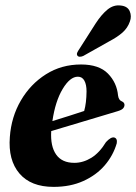

<svg xmlns="http://www.w3.org/2000/svg" viewBox="-20 -702 518 731"><path d="M424.5 -156.5Q411 -110 378.8 -72.5Q346.5 -35 297.2 -12.8Q248 9.5 184 9.5Q97.5 9.5 54 -41.5Q10.5 -92.5 17.5 -180.5Q23 -257 59.5 -319.5Q96 -382 155 -419.2Q214 -456.5 288.5 -456.5Q357 -456.5 391 -421.8Q425 -387 429.5 -338Q432 -320.5 444 -316Q453.5 -312 454 -303Q454 -295.5 448.8 -289.5Q443.5 -283.5 429 -279Q412.5 -274 383 -265.2Q353.5 -256.5 317.2 -245.5Q281 -234.5 243.8 -223.5Q206.5 -212.5 175 -203Q171.5 -145 193.8 -113.5Q216 -82 263 -82Q296.5 -82 327.8 -101.2Q359 -120.5 383.5 -161Q402.5 -181.5 415 -178.5Q427.5 -175 424.5 -156.5ZM276.5 -410Q246.5 -410 218.5 -363.2Q190.5 -316.5 179.5 -241Q210.5 -250.5 243.5 -261Q276.5 -271.5 300.5 -279.5Q309 -309.5 309.5 -354Q309.5 -380 301.2 -395Q293 -410 276.5 -410ZM344 -612.5Q366 -646.5 389.2 -665.5Q412.5 -684.5 439.5 -681Q465.5 -678.5 473.8 -659.5Q482 -640.5 474.5 -620Q466 -595.5 446.5 -578.2Q427 -561 397.5 -545.5L297 -489Q290.5 -486 284 -486Q277.5 -486 274.5 -490.5Q271.5 -495.5 274 -501.5Q276.5 -507.5 281.5 -514.5Z"/></svg>

Font: Fraunces 144pt S050
Style: Bold Italic
Weight: 700
Italic angle: -16°
Version: Version 1.000; ttfautohint (v1.8.3)